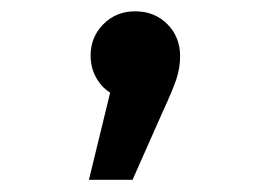

<svg xmlns="http://www.w3.org/2000/svg" viewBox="-20 -166 466 331"><path d="M290.5 -69.3Q290.5 -49.3 284.2 -30Q277.8 -10.7 259.8 28.3L208.5 144H133.3L169.9 -6.3Q154.3 -16.1 145.3 -33Q136.2 -49.8 136.2 -70.3Q136.2 -102.1 158.2 -124.3Q180.2 -146.5 212.9 -146.5Q246.6 -146.5 268.6 -124.3Q290.5 -102.1 290.5 -69.3Z"/></svg>

Font: Amiri Typewriter
Style: Bold
Weight: 700
Monospace: yes
Designer: Khaled Hosny
Version: Version 1.1